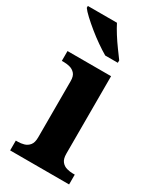

<svg xmlns="http://www.w3.org/2000/svg" viewBox="-201 -832 748 897"><g transform="rotate(30 173.0 -383.0)"><path d="M17 0V-53H29Q44 -53 60.5 -57.5Q77 -62 88.5 -76Q100 -90 100 -118V-422Q100 -449 88 -462Q76 -475 59.5 -479Q43 -483 29 -483H17V-536H252V-118Q252 -90 263.5 -76Q275 -62 292 -57.5Q309 -53 323 -53H335V0ZM180 -606Q156 -620 128 -639.5Q100 -659 73 -681Q46 -703 24.5 -723Q3 -743 -6 -756V-766H151Q162 -744 179 -717Q196 -690 215 -664Q234 -638 248 -619V-606Z"/></g></svg>

Font: NotoSerif-Bold
Style: Regular
Weight: 700
Designer: Monotype Design Team
Foundry: Monotype Imaging Inc.
Version: Version 2.007; ttfautohint (v1.8) -l 8 -r 50 -G 200 -x 14 -D